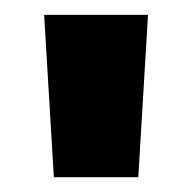

<svg xmlns="http://www.w3.org/2000/svg" viewBox="-20 -820 261 261"><path d="M53.2 -579.1 40 -799.8H181.2L168 -579.1Z"/></svg>

Font: PoppinsZ
Style: Bold
Weight: 700
Designer: Ninad Kale (Devanagari), Jonny Pinhorn (Latin)
Foundry: Indian Type Foundry
Version: Version 3.002;FEAKit 1.0